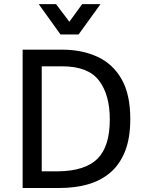

<svg xmlns="http://www.w3.org/2000/svg" viewBox="-20 -937 724 957"><path d="M92.8 0V-689.5H289.1Q388.7 -689.5 465.6 -654.1Q542.5 -618.7 585.9 -542.7Q629.4 -466.8 629.4 -344.7Q629.4 -246.6 602.3 -180.4Q575.2 -114.3 527.1 -74.5Q479 -34.7 415 -17.3Q351.1 0 277.3 0ZM188 -83H270.5Q405.3 -85 466.3 -146.2Q527.3 -207.5 527.3 -341.3Q527.3 -465.3 473.1 -535.9Q418.9 -606.4 290.5 -606.4H188ZM281.7 -765.1 172.9 -916.5H259.3L325.7 -828.6L389.6 -916.5H481L371.6 -765.1Z"/></svg>

Font: Shanti
Style: Regular
Weight: 400
Designer: Vernon Adams
Foundry: Vernon Adams
Version: Version 1.100; ttfautohint (v1.8.4)